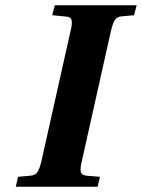

<svg xmlns="http://www.w3.org/2000/svg" viewBox="-20 -712 541 732"><path d="M40 0 49 -38 94 -42Q114 -43 122.5 -55.5Q131 -68 138 -98L249 -594Q256 -621 253 -634.5Q250 -648 230 -649L179 -654L189 -692H501L491 -654L447 -650Q427 -649 418.5 -636.5Q410 -624 403 -594L292 -98Q285 -71 288 -57.5Q291 -44 311 -42L361 -38L352 0Z"/></svg>

Font: Lingua Franca
Style: Bold Italic
Weight: 700
Italic angle: -13°
Version: Version 1.19